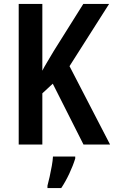

<svg xmlns="http://www.w3.org/2000/svg" viewBox="-20 -734 579 975"><path d="M539 0H404L248 -309L195 -260V0H75V-714H195V-375Q205 -395 220 -419.5Q235 -444 253 -475L403 -714H534L333 -398ZM362 71Q351 107 332 147.5Q313 188 291 221H221V209Q226 191 232 164Q238 137 243 109Q248 81 249 61H362Z"/></svg>

Font: Noto Sans Devanagari Condensed SemiBold
Style: Regular
Weight: 600
Width: 3
Designer: Jelle Bosma - Monotype Design Team
Foundry: Monotype Imaging Inc.
Version: Version 2.004; ttfautohint (v1.8.4.7-5d5b)